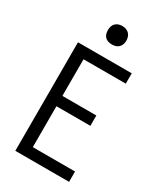

<svg xmlns="http://www.w3.org/2000/svg" viewBox="-231 -1037 962 1126"><g transform="rotate(30 250.0 -474.0)"><path d="M72 0V-735H436V-665H150V-417H380V-347H150V-70H436V0ZM250 -823Q237 -823 225 -826.5Q213 -830 204 -839Q195 -848 191.5 -860Q188 -872 188 -885Q188 -898 191.5 -910Q195 -922 204 -931Q213 -940 225 -944Q237 -948 250 -948Q263 -948 275 -944Q287 -940 296 -931Q305 -922 309 -910Q313 -898 313 -885Q313 -872 309 -860Q305 -848 296 -839Q287 -830 275 -826.5Q263 -823 250 -823Z"/></g></svg>

Font: Iosevka Term Curly
Style: Regular
Weight: 400
Designer: Belleve Invis
Foundry: Belleve Invis
Version: Version 32.3.0